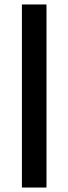

<svg xmlns="http://www.w3.org/2000/svg" viewBox="-20 -680 306 859"><path d="M78 159V-660H188V159Z"/></svg>

Font: Bricolage Grotesque 10pt SemiBold
Style: Regular
Weight: 600
Designer: Mathieu Triay
Foundry: Atelier Triay
Version: Version 1.000; ttfautohint (v1.8.4.7-5d5b);gftools[0.9.29]